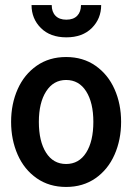

<svg xmlns="http://www.w3.org/2000/svg" viewBox="-20 -731 524 761"><path d="M24 -248Q24 -319 50 -377.5Q76 -436 125.5 -470.5Q175 -505 242 -505Q309 -505 358.5 -470.5Q408 -436 434 -377.5Q460 -319 460 -248Q460 -177 434 -118Q408 -59 358.5 -24.5Q309 10 242 10Q175 10 125.5 -24.5Q76 -59 50 -118Q24 -177 24 -248ZM350 -248Q350 -324 321.5 -369Q293 -414 242 -414Q192 -414 163 -369Q134 -324 134 -248Q134 -171 162.5 -126Q191 -81 242 -81Q293 -81 321.5 -126Q350 -171 350 -248ZM105 -711H185Q185 -684 200 -668.5Q215 -653 243 -653Q271 -653 286 -668.5Q301 -684 301 -711H381Q381 -657 344 -620Q307 -583 243 -583Q179 -583 142 -620Q105 -657 105 -711Z"/></svg>

Font: Cabin Condensed SemiBold
Style: Regular
Weight: 600
Width: 3
Designer: Pablo Impallari
Foundry: Pablo Impallari. http://www.impallari.com Igino Marini. http://www.ikern.com
Version: Version 2.001